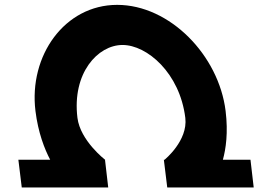

<svg xmlns="http://www.w3.org/2000/svg" viewBox="-20 -792 1162 809"><path d="M306.3 -295.5C283.1 -484.5 392.3 -602.5 496.3 -602.5C599.4 -602.5 737.6 -484.5 760.8 -295.5C772.6 -199.5 674 -119.5 674 -119.5L675.8 -119H670.4L684.7 -2H1049L1035.4 -119H919.1C931.7 -164.3 941.8 -233.1 930.6 -324.5C901.9 -558.5 695.8 -771.5 473.7 -771.5C252.5 -771.5 100.7 -557.5 129.4 -324.5C140.6 -233.1 167.6 -164.3 191.4 -119H57.4L71.7 -2H436L422.5 -118.3L423.2 -118.5C423.2 -118.5 318.1 -199.5 306.3 -295.5Z"/></svg>

Font: Hussar
Style: BdOpOblOne
Weight: 700
Foundry: Cannot Into Space Fonts
Version: Version 2.00